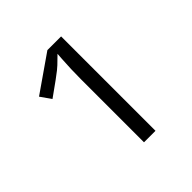

<svg xmlns="http://www.w3.org/2000/svg" viewBox="-123 -797 594 594"><g transform="rotate(-45 173.5 -500.5)"><path d="M47.4 -623 71.8 -588.4C111.8 -616.7 135.7 -634.3 144 -641.1C152.8 -648.4 160.6 -655.3 167.5 -662.6L181.6 -676.3L180.2 -656.7C178.2 -627.9 177.2 -598.6 177.2 -568.8V-293.5H227.5V-706.5H167.5Z"/></g></svg>

Font: Sahel Light
Style: Regular
Weight: 300
Foundry: Saber Rastikerdar (saber.rastikerdar@gmail.com)
Version: Version 3.4.0